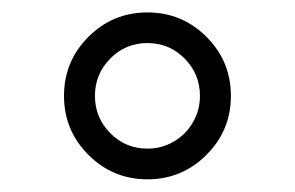

<svg xmlns="http://www.w3.org/2000/svg" viewBox="-20 -395 475 309"><path d="M217.3 -155.8Q240.2 -155.8 259.8 -167.2Q279.3 -178.7 290.5 -198.2Q301.8 -217.8 301.8 -240.7Q301.8 -275.9 277.1 -300.8Q252.4 -325.7 217.3 -325.7Q182.1 -325.7 157.5 -300.8Q132.8 -275.9 132.8 -240.7Q132.8 -205.6 157.5 -180.7Q182.1 -155.8 217.3 -155.8ZM122.3 -145.8Q83 -185.1 83 -240.7Q83 -296.4 122.3 -335.7Q161.6 -375 217.3 -375Q272.9 -375 312.3 -335.7Q351.6 -296.4 351.6 -240.7Q351.6 -185.1 312.3 -145.8Q272.9 -106.4 217.3 -106.4Q161.6 -106.4 122.3 -145.8Z"/></svg>

Font: Shabnam Thin FD
Style: Thin-FD
Weight: 100
Foundry: DejaVu fonts team - Redesigned by Saber Rastikerdar - Based on Vazir font
Version: Version 5.0.0